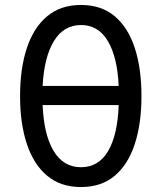

<svg xmlns="http://www.w3.org/2000/svg" viewBox="-20 -773 653 775"><path d="M307 -18Q225 -18 170.5 -63.5Q116 -109 88.5 -191.5Q61 -274 61 -385Q61 -497 88.5 -579.5Q116 -662 170.5 -707.5Q225 -753 307 -753Q389 -753 443 -707.5Q497 -662 524 -579.5Q551 -497 551 -385Q551 -274 524 -191.5Q497 -109 443 -63.5Q389 -18 307 -18ZM152 -426H459Q454 -542 415.5 -607Q377 -672 307 -672Q237 -672 197.5 -607Q158 -542 152 -426ZM307 -98Q378 -98 416.5 -163.5Q455 -229 459 -349H152Q157 -229 196.5 -163.5Q236 -98 307 -98Z"/></svg>

Font: Huninn
Style: Regular
Weight: 400
Designer: justfont
Foundry: justfont
Version: Version 1.003